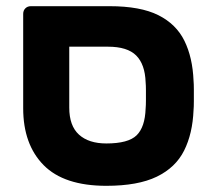

<svg xmlns="http://www.w3.org/2000/svg" viewBox="-20 -591 687 621"><path d="M324 10Q187 10 121 -57Q55 -124 55 -241V-546Q55 -557 62 -564Q69 -571 80 -571H334Q434 -571 492 -542Q550 -513 576.5 -459Q603 -405 606 -330Q607 -320 607 -301.5Q607 -283 607 -264Q607 -245 606 -235Q603 -159 575.5 -104Q548 -49 487 -19.5Q426 10 324 10ZM324 -127Q395 -127 422 -153.5Q449 -180 451 -240Q452 -250 452 -266.5Q452 -283 452 -299Q452 -315 451 -325Q449 -383 420.5 -411.5Q392 -440 329 -440H204V-243Q204 -184 235.5 -155.5Q267 -127 324 -127Z"/></svg>

Font: Rubik
Style: Bold
Weight: 700
Designer: Hubert and Fischer
Foundry: Hubert and Fischer
Version: Version 2.300;gftools[0.9.30]